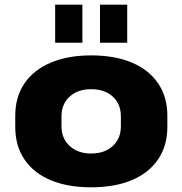

<svg xmlns="http://www.w3.org/2000/svg" viewBox="-20 -787 776 818"><path d="M368 11Q268 11 195.5 -19.5Q123 -50 84 -108Q45 -166 45 -246V-294Q45 -374 84 -431.5Q123 -489 196 -520Q269 -551 368 -551Q469 -551 541.5 -520.5Q614 -490 653.5 -432Q693 -374 693 -294V-246Q693 -166 653.5 -108Q614 -50 541.5 -19.5Q469 11 368 11ZM368 -133Q426 -133 460.5 -165Q495 -197 495 -249V-291Q495 -344 460.5 -375.5Q426 -407 368 -407Q312 -407 277 -375.5Q242 -344 242 -291V-249Q242 -197 277 -165Q312 -133 368 -133ZM331 -767V-605H215V-767ZM522 -767V-605H406V-767Z"/></svg>

Font: Pathway Extreme 8pt Thin 12pt ExtraBold
Style: Regular
Weight: 800
Version: Version 1.001;gftools[0.9.26]